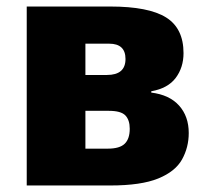

<svg xmlns="http://www.w3.org/2000/svg" viewBox="-20 -569 632 589"><path d="M543 -406Q543 -362 519 -330Q495 -298 444 -289V-285Q500 -278 529.5 -245Q559 -212 559 -161Q559 -117 538.5 -80Q518 -43 465.5 -21.5Q413 0 318 0H62V-549H318Q436 -549 489.5 -515.5Q543 -482 543 -406ZM365 -388Q365 -435 315 -435H242V-339H308Q365 -339 365 -388ZM378 -174Q378 -201 364.5 -215Q351 -229 314 -229H242V-113H311Q347 -113 362.5 -128Q378 -143 378 -174Z"/></svg>

Font: Noto Sans Disp ExtBd
Style: Regular
Weight: 800
Designer: Monotype Design Team
Foundry: Monotype Imaging Inc.
Version: Version 2.000;GOOG;noto-source:20170915:90ef993387c0; ttfaut